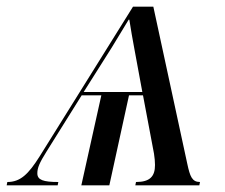

<svg xmlns="http://www.w3.org/2000/svg" viewBox="-73 -556 676 576"><path d="M-51 -10 -53 0H100L102 -10C57 -10 39 -16 39 -36C39 -52 45 -67 67 -102L172 -270H231L171 0H255L314 -270H356L389 -95C391 -82 392 -71 392 -61C392 -27 377 -10 335 -10L333 0H525L527 -10C503 -10 497 -27 489 -64L387 -536H326L46 -87C12 -33 -12 -10 -51 -10ZM178 -280 262 -413C279 -441 296 -469 313 -497H315C319 -469 325 -438 330 -410L354 -280Z"/></svg>

Font: Noto Serif Display
Style: Italic
Weight: 400
Italic angle: -12°
Designer: Monotype Design Team
Foundry: Monotype Imaging Inc.
Version: Version 2.009